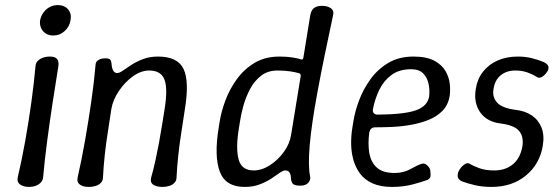

<svg xmlns="http://www.w3.org/2000/svg" viewBox="-20 -730 2205 757"><path d="M95 7Q73 7 59.5 -2.5Q46 -12 50 -31Q66 -99 79.5 -174.5Q93 -250 103.5 -326Q114 -402 120 -469Q121 -482 129 -490Q137 -498 149.5 -502.5Q162 -507 177 -507Q197 -507 205 -497.5Q213 -488 210 -468Q199 -401 187.5 -325.5Q176 -250 166 -174.5Q156 -99 150 -31Q149 -19 141 -10.5Q133 -2 121 2.5Q109 7 95 7ZM190 -590Q173 -590 160.5 -598Q148 -606 142 -619.5Q136 -633 138 -650Q142 -668 152 -681.5Q162 -695 176.5 -702.5Q191 -710 208 -710Q234 -710 248.5 -693Q263 -676 258 -650Q254 -625 235 -607.5Q216 -590 190 -590Z M357 -477Q358 -488 369 -494Q380 -500 395 -500Q410 -500 414.5 -495Q419 -490 420 -476Q421 -461 426.5 -451.5Q432 -442 442 -442Q451 -442 465 -452Q479 -462 498.5 -474.5Q518 -487 544 -497Q570 -507 603 -507Q680 -507 703.5 -458.5Q727 -410 709 -300Q703 -258 695.5 -211.5Q688 -165 683 -118.5Q678 -72 676 -30Q676 -18 668 -9.5Q660 -1 647.5 3Q635 7 621 7Q597 7 584 -2Q571 -11 576 -30Q585 -62 592.5 -96Q600 -130 606.5 -165Q613 -200 618.5 -234.5Q624 -269 629 -300Q642 -380 628.5 -416Q615 -452 568 -452Q536 -452 504 -429Q472 -406 448.5 -371Q425 -336 419 -300Q413 -258 405.5 -211.5Q398 -165 393 -118.5Q388 -72 386 -30Q386 -18 378 -9.5Q370 -1 357.5 3Q345 7 331 7Q307 7 294.5 -2.5Q282 -12 286 -30Q302 -100 315.5 -177Q329 -254 340 -330.5Q351 -407 357 -477Z M945 7Q869 7 846.5 -53.5Q824 -114 842 -225L846 -250Q852 -289 868.5 -333.5Q885 -378 913.5 -417.5Q942 -457 983.5 -482Q1025 -507 1082 -507Q1111 -507 1133 -503.5Q1155 -500 1167 -496Q1174 -493 1176 -502L1203 -668Q1206 -688 1217 -697.5Q1228 -707 1250 -707Q1271 -707 1284.5 -697.5Q1298 -688 1293 -669Q1255 -493 1231.5 -366Q1208 -239 1201 -156.5Q1194 -74 1203 -33Q1205 -21 1195.5 -9.5Q1186 2 1164 2Q1141 2 1134.5 -5.5Q1128 -13 1127 -27Q1127 -42 1121.5 -50Q1116 -58 1105 -58Q1096 -58 1082 -48Q1068 -38 1049 -25.5Q1030 -13 1004 -3Q978 7 945 7ZM980 -58Q1012 -58 1044 -78.5Q1076 -99 1099.5 -131.5Q1123 -164 1128 -200L1166 -433Q1164 -440 1160 -441Q1147 -445 1125 -448.5Q1103 -452 1074 -452Q1036 -452 1009.5 -431.5Q983 -411 966 -379Q949 -347 939.5 -312.5Q930 -278 926 -250L922 -225Q909 -147 920.5 -102.5Q932 -58 980 -58Z M1526 7Q1480 7 1449 -7Q1418 -21 1400 -45Q1382 -69 1373.5 -99Q1365 -129 1364.5 -161.5Q1364 -194 1369 -225L1373 -250Q1379 -289 1395.5 -333.5Q1412 -378 1440.5 -417.5Q1469 -457 1511 -482Q1553 -507 1610 -507Q1662 -507 1692.5 -490.5Q1723 -474 1737 -449Q1751 -424 1753.5 -398Q1756 -372 1753 -352Q1747 -316 1724.5 -293Q1702 -270 1669 -257Q1636 -244 1598.5 -237.5Q1561 -231 1524.5 -229.5Q1488 -228 1459 -228Q1449 -228 1443.5 -222.5Q1438 -217 1436 -208Q1430 -164 1436 -127.5Q1442 -91 1465.5 -69.5Q1489 -48 1536 -48Q1571 -48 1598.5 -63.5Q1626 -79 1642 -84Q1651 -87 1658.5 -82.5Q1666 -78 1671.5 -70Q1677 -62 1677 -52Q1679 -34 1675 -28.5Q1671 -23 1666 -21Q1648 -14 1609.5 -3.5Q1571 7 1526 7ZM1469 -278Q1576 -279 1621 -295.5Q1666 -312 1672 -350Q1675 -376 1669.5 -400.5Q1664 -425 1648 -441Q1632 -457 1601 -457Q1554 -457 1523.5 -434.5Q1493 -412 1475.5 -376Q1458 -340 1450 -298Q1449 -289 1454 -283.5Q1459 -278 1469 -278Z M1918 7Q1881 7 1852 0Q1823 -7 1804 -14Q1791 -19 1786.5 -28Q1782 -37 1787 -52Q1791 -62 1799 -71Q1807 -80 1816 -84.5Q1825 -89 1832 -84Q1847 -75 1871 -66.5Q1895 -58 1929 -58Q1973 -58 2002.5 -82.5Q2032 -107 2040 -155Q2045 -192 2026.5 -214Q2008 -236 1955 -243Q1928 -246 1907.5 -257Q1887 -268 1874 -286Q1861 -304 1856 -327.5Q1851 -351 1856 -380Q1862 -419 1884.5 -447.5Q1907 -476 1942 -491.5Q1977 -507 2022 -507Q2052 -507 2077.5 -500.5Q2103 -494 2122 -486Q2134 -481 2140 -472.5Q2146 -464 2139 -450Q2134 -441 2126 -433.5Q2118 -426 2110 -424Q2102 -422 2096 -427Q2082 -436 2060.5 -444Q2039 -452 2012 -452Q1977 -452 1954 -433Q1931 -414 1926 -380Q1920 -348 1939.5 -326Q1959 -304 2012 -297Q2050 -293 2076.5 -275Q2103 -257 2115 -227Q2127 -197 2120 -155Q2108 -83 2053.5 -38Q1999 7 1918 7Z"/></svg>

Font: Winky Sans Light
Style: Italic
Weight: 300
Italic angle: -8.97852°
Designer: Simon Atzbach
Foundry: typofactur
Version: Version 1.205